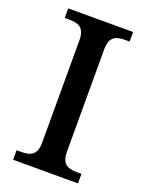

<svg xmlns="http://www.w3.org/2000/svg" viewBox="-136 -782 649 851"><g transform="rotate(20 188.0 -357.0)"><path d="M35 0H341V-45H320C280 -45 247 -54 247 -115V-599C247 -660 280 -669 320 -669H341V-714H35V-669H56C97 -669 130 -660 130 -599V-115C130 -54 97 -45 56 -45H35Z"/></g></svg>

Font: Noto Serif Medium
Style: Regular
Weight: 500
Designer: Monotype Design Team
Foundry: Monotype Imaging Inc.
Version: Version 2.013